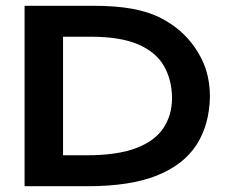

<svg xmlns="http://www.w3.org/2000/svg" viewBox="-20 -643 790 664"><path d="M65 1V-623H301Q382 -623 438 -612.5Q494 -602 533.5 -582Q573 -562 604 -535Q651 -493 678.5 -436.5Q706 -380 706 -308Q704 -211 659.5 -142Q615 -73 522.5 -36Q430 1 283 1ZM198 -106H279Q385 -106 450 -130.5Q515 -155 545 -200Q575 -245 575 -305Q574 -369 546 -416.5Q518 -464 456.5 -490Q395 -516 295 -516H198Z"/></svg>

Font: Inconsolata ExtraExpanded ExtraBold
Style: Regular
Weight: 800
Width: 8
Monospace: yes
Designer: Raph Levien, Cyreal, Brenton Simpson
Foundry: Raph Levien, Cyreal, Google
Version: Version 3.001; ttfautohint (v1.8.2.53-6de2)